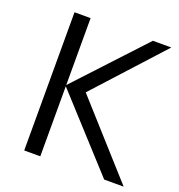

<svg xmlns="http://www.w3.org/2000/svg" viewBox="-129 -823 871 932"><g transform="rotate(20 306.0 -357.0)"><path d="M611.8 0H511.2L181.2 -361.8V0H98.1V-713.9H181.2V-368.2L502.9 -713.9H598.1L282.2 -367.2Z"/></g></svg>

Font: Open Sans ACDW
Style: acdw
Weight: 400
Foundry: Ascender Corporation
Version: Version 1.10